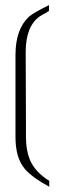

<svg xmlns="http://www.w3.org/2000/svg" viewBox="-20 -708 247 733"><path d="M39.1 -184.6Q39.1 -104.5 75.2 -62.5Q104.5 -29.3 168 4.9V-17.6Q113.3 -51.8 93.8 -98.6Q79.1 -135.7 79.1 -183.6V-235.4L78.1 -509.8Q78.1 -607.4 131.8 -645.5Q135.7 -647.5 167 -666V-688.5Q109.4 -660.2 90.8 -644.5Q39.1 -596.7 39.1 -498Z"/></svg>

Font: Post No Bills Colombo Light
Style: Regular
Weight: 300
Designer: Kosala Senevirathne, Siva Puranthara, Lasantha Premarathna, Tharique Azeez
Foundry: Mooniak
Version: Version 1.220 ; ttfautohint (v1.6)